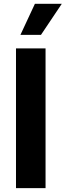

<svg xmlns="http://www.w3.org/2000/svg" viewBox="-20 -979 341 999"><path d="M86.3 -797.6H193.2L301.5 -959.2H161.6ZM217 -727.3H63.2V0H217Z"/></svg>

Font: TID UI
Style: Bold
Weight: 700
Designer: The TID Project Authors
Foundry: Bakken & Bæck
Version: Version 1.001;hotconv 1.0.109;makeotfexe 2.5.65596